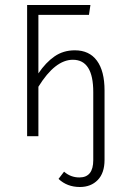

<svg xmlns="http://www.w3.org/2000/svg" viewBox="-20 -542 483 764"><path d="M277.8 -341.8Q335.4 -341.8 365.7 -300.5Q396 -259.3 396 -182.1V94.2Q396 146.5 368.9 174.3Q341.8 202.1 297.9 202.1Q247.1 202.1 212.9 169.9L234.9 141.1Q261.2 164.1 295.9 164.1Q351.1 164.1 351.1 95.2V-175.8Q351.1 -304.2 270 -304.2Q199.2 -304.2 132.8 -196.8V0H87.9V-522H339.8L334 -482.9H132.8V-250Q162.1 -293.5 197 -317.6Q231.9 -341.8 277.8 -341.8Z"/></svg>

Font: Fira Sans Compressed ExtraLight
Style: Regular
Weight: 250
Width: 1
Designer: Carrois Corporate & Edenspiekermann AG
Foundry: Carrois Corporate GbR & Edenspiekermann AG
Version: Version 4.203;PS 004.203;hotconv 1.0.88;makeotf.lib2.5.64775